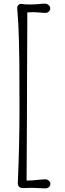

<svg xmlns="http://www.w3.org/2000/svg" viewBox="-20 -936 364 1068"><path d="M250 -908.2Q259.3 -900.4 259.3 -889.4Q259.3 -878.4 250.7 -870.6Q242.2 -862.8 224.1 -864.3Q206.1 -865.7 193.1 -866.9Q180.2 -868.2 170.7 -868.2Q161.1 -868.2 154.1 -867.9Q147 -867.7 138.7 -867.2Q135.3 -867.2 131.8 -867.2Q131.8 -835.4 131.8 -792Q131.3 -730 131.1 -651.9Q130.9 -573.7 130.4 -482.9Q129.9 -392.1 129.9 -296.4Q129.4 -178.7 127.9 68.4Q158.2 68.4 191.4 64.5Q232.9 60.1 239.5 62.3Q246.1 64.5 251 68.4Q260.3 76.2 260.3 86.9Q260.3 97.7 251.5 105.2Q242.7 112.8 225.6 111.8Q174.3 108.9 153.3 108.9Q132.3 108.9 119.1 109.9Q106 110.8 99.9 109.6Q93.8 108.4 88.9 105Q78.1 97.2 79.1 81.1Q88.4 -129.9 88.4 -329.8Q88.4 -529.8 87.6 -590.8Q86.9 -651.9 85.4 -706.1Q82.5 -814 78.4 -853.5Q74.2 -893.1 76.7 -899.2Q79.1 -905.3 83 -909.2Q90.8 -916 104.7 -913.6Q118.7 -911.1 145 -911.1Q171.4 -911.1 190.4 -912.8Q209.5 -914.6 220.5 -915.5Q231.4 -916.5 238.3 -914.3Q245.1 -912.1 250 -908.2Z"/></svg>

Font: Pompiere
Style: Regular
Weight: 400
Designer: Karolina Lach
Foundry: Sorkin Type Co.
Version: Version 1.002